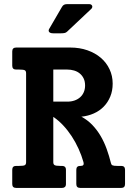

<svg xmlns="http://www.w3.org/2000/svg" viewBox="-20 -921 658 941"><path d="M397 -502Q397 -522 389.9 -536.6Q382.8 -551.3 370.8 -561Q358.9 -570.8 343 -575.4Q327.1 -580.1 310.1 -580.1H241.2V-422.9H310.1Q329.6 -422.9 345.5 -428.5Q361.3 -434.1 372.8 -444.3Q384.3 -454.6 390.6 -469.2Q397 -483.9 397 -502ZM592.8 -19Q592.8 0 574.2 0H373Q354 0 354 -19V-88.9Q354 -107.9 373 -107.9H376Q394 -107.9 389.2 -126Q379.9 -159.2 365 -191.9Q350.1 -224.6 331.1 -253.7Q312 -282.7 289.1 -307.1Q266.1 -331.5 241.2 -348.1V-126Q241.2 -115.2 248 -111.6Q254.9 -107.9 274.9 -107.9H284.2Q293 -107.9 298.1 -103.3Q303.2 -98.6 303.2 -88.9V-19Q303.2 -9.3 298.1 -4.6Q293 0 284.2 0H59.1Q40 0 40 -19V-88.9Q40 -107.9 59.1 -107.9H74.2Q95.7 -107.9 101.8 -111.6Q107.9 -115.2 107.9 -126V-562Q107.9 -572.8 101.8 -576.4Q95.7 -580.1 74.2 -580.1H59.1Q40 -580.1 40 -599.1V-668.9Q40 -688 59.1 -688H324.2Q370.1 -688 408.4 -674.6Q446.8 -661.1 474.1 -637.7Q501.5 -614.3 516.8 -581.8Q532.2 -549.3 532.2 -511.2Q532.2 -476.1 520.5 -447.8Q508.8 -419.4 488.3 -398.4Q467.8 -377.4 439.7 -365Q411.6 -352.5 378.9 -349.1Q409.7 -332.5 432.9 -308.1Q456.1 -283.7 473.4 -254.2Q490.7 -224.6 502.9 -190.7Q515.1 -156.7 523.9 -121.1Q524.9 -117.7 526.4 -115Q527.8 -112.3 531.2 -110.8Q534.7 -109.4 540.3 -108.6Q545.9 -107.9 555.2 -107.9H574.2Q592.8 -107.9 592.8 -88.9ZM309.1 -766.1Q303.7 -760.7 296.6 -759.3Q289.6 -757.8 279.8 -757.8H240.7Q232.4 -757.8 227.5 -759.8Q222.7 -761.7 220.5 -764.9Q218.3 -768.1 218.5 -771.7Q218.8 -775.4 220.7 -778.8L283.7 -887.2Q288.1 -895 294.2 -897.9Q300.3 -900.9 311 -900.9H416Q423.3 -900.9 427 -898.2Q430.7 -895.5 431.9 -891.8Q433.1 -888.2 431.6 -884Q430.2 -879.9 426.8 -877Z"/></svg>

Font: New Telegraph
Style: Bold
Weight: 700
Designer: Frank Baranowski
Foundry: Frank Baranowski
Version: Version 3.001